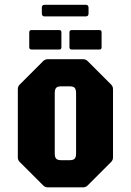

<svg xmlns="http://www.w3.org/2000/svg" viewBox="-20 -804 562 824"><path d="M185 0Q173.5 0 165 -8.5L65 -108.5Q56.5 -116.5 56.5 -128.5V-421.5Q56.5 -433.5 65 -441.5L165 -541.5Q173.5 -550 185 -550H336.5Q348.5 -550 356.5 -541.5L456.5 -441.5Q465 -433.5 465 -421.5V-128.5Q465 -116.5 456.5 -108.5L356.5 -8.5Q348.5 0 336.5 0ZM243.5 -116.5H278.5Q294.5 -116.5 300.5 -123Q306.5 -129.5 306.5 -146V-404Q306.5 -420.5 300.5 -427Q294.5 -433.5 278.5 -433.5H243.5Q227 -433.5 221 -427Q215 -420.5 215 -404V-146Q215 -129.5 221 -123Q227 -116.5 243.5 -116.5ZM115.5 -591.5Q105.5 -591.5 105.5 -601.5V-665Q105.5 -675 115.5 -675H234.5Q243.5 -675 243.5 -665V-601.5Q243.5 -591.5 234.5 -591.5ZM288 -591.5Q278 -591.5 278 -601.5V-665Q278 -675 288 -675H407Q416 -675 416 -665V-601.5Q416 -591.5 407 -591.5ZM172 -733.5Q159.5 -733.5 159.5 -746V-771Q159.5 -783.5 172 -783.5H347.5Q360 -783.5 360 -771V-746Q360 -733.5 347.5 -733.5Z"/></svg>

Font: Jaro
Style: Regular
Weight: 400
Designer: Agyei Archer, Celine Hurka, Mirko Velimirović
Version: Version 1.000